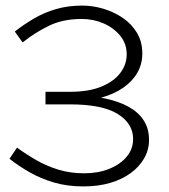

<svg xmlns="http://www.w3.org/2000/svg" viewBox="-20 -655 604 688"><path d="M279 13Q221 13 173.5 -1Q126 -15 86.5 -37.5Q47 -60 14 -86L41 -126Q74 -102 110.5 -81Q147 -60 189.5 -47Q232 -34 282 -34Q332 -34 371.5 -50Q411 -66 434 -93.5Q457 -121 457 -157Q457 -212 402 -246.5Q347 -281 230 -281H143V-326H230Q298 -326 343 -344.5Q388 -363 411 -393.5Q434 -424 434 -460Q434 -498 411 -526.5Q388 -555 351.5 -571Q315 -587 273 -587Q205 -587 155 -562.5Q105 -538 61 -503L33 -542Q65 -567 101.5 -588.5Q138 -610 181 -622.5Q224 -635 274 -635Q313 -635 351 -623.5Q389 -612 420.5 -590.5Q452 -569 471 -537Q490 -505 490 -463Q490 -426 472.5 -395Q455 -364 422 -341Q389 -318 344 -305.5Q299 -293 242 -293V-313Q305 -313 355 -302.5Q405 -292 440.5 -272.5Q476 -253 495 -223.5Q514 -194 514 -154Q514 -118 496.5 -87.5Q479 -57 448 -34.5Q417 -12 374.5 0.5Q332 13 279 13Z"/></svg>

Font: BioRhyme Light
Style: Regular
Weight: 300
Designer: Aoife Mooney
Foundry: Aoife Mooney Type
Version: Version 1.600;gftools[0.9.33]